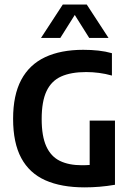

<svg xmlns="http://www.w3.org/2000/svg" viewBox="-20 -823 574 850"><path d="M355 6.5Q251 6.5 180.5 -25Q110 -56.5 74 -123.5Q38 -190.5 38 -297Q38 -402 74 -469.5Q110 -537 179.5 -569.8Q249 -602.5 348.5 -602.5Q384 -602.5 415.8 -599Q447.5 -595.5 475.5 -587.5V-488.5Q447 -496.5 418.8 -500.2Q390.5 -504 361.5 -504Q294.5 -504 251 -484.5Q207.5 -465 186 -419.5Q164.5 -374 164.5 -296Q164.5 -220 185 -175Q205.5 -130 245 -110.8Q284.5 -91.5 342.5 -91.5Q361 -91.5 379.2 -92.8Q397.5 -94 412.5 -96.5L377 -67V-289H489V-5Q454 1 420.2 3.8Q386.5 6.5 355 6.5ZM161.5 -655 258 -803H364L460.5 -655H375L303 -769.5H319L247 -655Z"/></svg>

Font: Encode Sans SC Condensed SemiBold
Style: Regular
Weight: 600
Width: 3
Designer: Multiple Designers
Foundry: Impallari Type
Version: Version 3.002